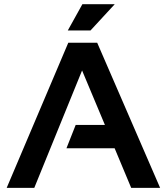

<svg xmlns="http://www.w3.org/2000/svg" viewBox="-20 -904 803 924"><path d="M145 0H12.2L308.6 -698.2H447.8L750.5 0H611.3L531.7 -190.4H299.8L344.2 -302.7H484.9L375 -564.9ZM376.5 -883.8H532.2L415.5 -757.3H306.2Z"/></svg>

Font: SansationBold
Style: Bold
Weight: 700
Designer: Bernd Montag
Version: Version 1.301